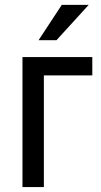

<svg xmlns="http://www.w3.org/2000/svg" viewBox="-20 -760 411 780"><path d="M355 -453.6H158.2V0H71.3V-528.3H355ZM231 -740.2H340.3L209.5 -596.7H136.7Z"/></svg>

Font: Roboto Condensed
Style: Regular
Weight: 400
Designer: Google
Version: Version 2.001047; 2015